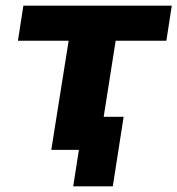

<svg xmlns="http://www.w3.org/2000/svg" viewBox="-20 -526 623 674"><path d="M237 128 257 0H160L221 -383H43L62 -506H583L564 -383H386L344 -116H414L376 128Z"/></svg>

Font: Nunito Sans 6pt ExtraBold
Style: Italic
Weight: 800
Italic angle: -9°
Version: Version 3.101;gftools[0.9.27]